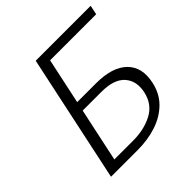

<svg xmlns="http://www.w3.org/2000/svg" viewBox="-176 -796 934 934"><g transform="rotate(-45 291.5 -329.0)"><path d="M65 0 205 -658H583L573 -610H256L136 -48H265Q341 -48 398 -78Q455 -108 470 -176Q484 -242 447.5 -283.5Q411 -325 324 -325H173L184 -373H335Q447 -373 499 -321.5Q551 -270 531 -180Q518 -119 477.5 -79Q437 -39 378 -19.5Q319 0 250 0Z"/></g></svg>

Font: Ysabeau Infant Light
Style: Italic
Weight: 300
Italic angle: -12°
Designer: Christian Thalmann (Catharsis Fonts)
Version: Version 2.001;gftools[0.9.30]; featfreeze: ss01,ss02,lnum